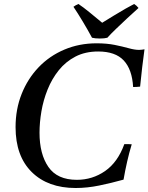

<svg xmlns="http://www.w3.org/2000/svg" viewBox="-20 -928 744 962"><path d="M359 14Q220 14 139 -66Q58 -146 58 -291Q58 -381 88.5 -457.5Q119 -534 173.5 -591Q228 -648 302.5 -679.5Q377 -711 464 -711Q515 -711 554.5 -703Q594 -695 624.5 -686.5Q655 -678 677 -678Q683 -678 691 -679Q699 -680 704 -681Q698 -638 692.5 -591.5Q687 -545 682 -494Q673 -493 664.5 -492.5Q656 -492 647 -492Q642 -580 600 -625Q558 -670 472 -670Q407 -670 358 -644.5Q309 -619 274.5 -576Q240 -533 218.5 -479.5Q197 -426 187.5 -370Q178 -314 178 -263Q178 -156 222.5 -91.5Q267 -27 365 -27Q443 -27 506.5 -71Q570 -115 603 -206Q611 -206 621.5 -206Q632 -206 640 -205Q627 -162 617 -118Q607 -74 599 -28Q538 -11 477.5 1.5Q417 14 359 14ZM492 -814Q518 -830 549 -849Q580 -868 608 -884Q636 -900 652 -908Q665 -900 674 -888Q647 -864 617.5 -836.5Q588 -809 561.5 -783.5Q535 -758 518 -739Q504 -735 480 -735Q456 -735 441 -739Q420 -778 394.5 -820.5Q369 -863 348 -894Q360 -903 373 -908Q396 -893 429.5 -865.5Q463 -838 492 -814Z"/></svg>

Font: Tiro Kannada
Style: Italic
Weight: 400
Italic angle: -11°
Designer: Kannada: John Hudson & Fiona Ross, assisted by Kaja Sojewska. Latin: John Hudson with Paul Hanslow, assisted by Kaja Soj
Foundry: Tiro Typeworks Ltd.
Version: Version 1.52